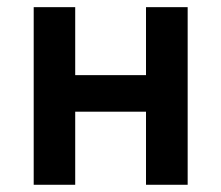

<svg xmlns="http://www.w3.org/2000/svg" viewBox="-20 -511 612 531"><path d="M73.2 0V-491.2H188V-303.2H383.8V-491.2H499V0H383.8V-202.1H188V0Z"/></svg>

Font: Source Sans 3 Semibold
Style: Regular
Weight: 600
Designer: Paul D. Hunt
Foundry: Adobe
Version: Version 3.052;hotconv 1.1.0;makeotfexe 2.6.0